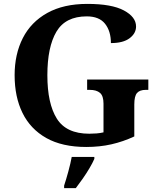

<svg xmlns="http://www.w3.org/2000/svg" viewBox="-20 -744 809 985"><path d="M423 10Q299 10 217.5 -36Q136 -82 95.5 -164.5Q55 -247 55 -358Q55 -466 97 -548.5Q139 -631 222.5 -677.5Q306 -724 428 -724Q553 -724 615.5 -690.5Q678 -657 678 -608Q678 -573 645 -548Q612 -523 549 -523Q549 -584 519 -622Q489 -660 425 -660Q316 -660 269.5 -581.5Q223 -503 223 -358Q223 -213 271.5 -135.5Q320 -58 438 -58Q457 -58 475.5 -59.5Q494 -61 511 -65V-212Q511 -252 493 -267.5Q475 -283 440 -283H427V-336H741V-283H728Q697 -283 683 -267Q669 -251 669 -208V-44Q611 -17 551 -3.5Q491 10 423 10ZM309 208Q319 178 330.5 136Q342 94 348 61H464V71Q455 92 439 119Q423 146 404.5 172.5Q386 199 369 221H309Z"/></svg>

Font: Noto Serif Bengali
Style: Bold
Weight: 700
Designer: Juan Bruce, Universal Thirst, Indian Type Foundry and the Monotype Design Team.
Foundry: Monotype Imaging Inc.
Version: Version 2.003; ttfautohint (v1.8.4.7-5d5b)